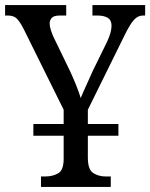

<svg xmlns="http://www.w3.org/2000/svg" viewBox="-24 -734 590 754"><path d="M137 0V-41H154Q183 -41 204.5 -53.5Q226 -66 226 -110V-201H107V-247H226V-303L69 -620Q54 -649 42 -661Q30 -673 7 -673H-4V-714H236V-673H211Q187 -673 179 -663.5Q171 -654 171 -642Q171 -630 176 -615Q181 -600 186 -589L250 -457Q264 -427 275 -399.5Q286 -372 293 -349Q301 -369 314 -397Q327 -425 341 -457L396 -569Q414 -607 414 -633Q414 -655 399 -664Q384 -673 359 -673H339V-714H546V-673H537Q518 -673 502.5 -656.5Q487 -640 465 -595L321 -303V-247H441V-201H321V-115Q321 -68 342 -54.5Q363 -41 391 -41H411V0Z"/></svg>

Font: Noto Serif Condensed
Style: Regular
Weight: 400
Width: 3
Designer: Monotype Design Team
Foundry: Monotype Imaging Inc.
Version: Version 2.013; ttfautohint (v1.8.4.7-5d5b)